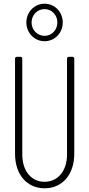

<svg xmlns="http://www.w3.org/2000/svg" viewBox="-20 -1006 481 1034"><path d="M220 -784C275 -784 318 -829 318 -885C318 -941 275 -986 220 -986C165 -986 122 -941 122 -885C122 -829 165 -784 220 -784ZM220 -813C182 -813 150 -844 150 -885C150 -926 182 -957 220 -957C258 -957 289 -926 289 -885C289 -844 258 -813 220 -813ZM220 8C316 8 380 -66 380 -178V-690C380 -696 376 -700 370 -700H351C345 -700 341 -696 341 -690V-174C341 -86 292 -27 220 -27C148 -27 100 -86 100 -174V-690C100 -696 96 -700 90 -700H71C65 -700 61 -696 61 -690V-178C61 -66 125 8 220 8Z"/></svg>

Font: Barlow Condensed ExtraLight
Style: Regular
Weight: 275
Width: 3
Designer: Jeremy Tribby
Foundry: Tribby Type
Version: Version 1.422;hotconv 1.0.109;makeotfexe 2.5.65596